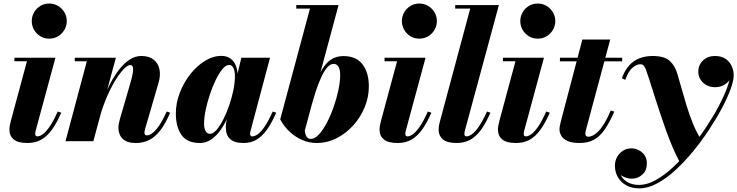

<svg xmlns="http://www.w3.org/2000/svg" viewBox="-20 -778 4063 1058"><path d="M131.5 10Q79 10 55.5 -9.8Q32 -29.5 32 -62Q32 -77.5 35 -91Q38 -104.5 40 -112.5L128.5 -440.5H59.5V-460H285.5L176.5 -57.5Q175.5 -53.5 174.8 -49Q174 -44.5 174 -40Q174 -34 176.8 -30.2Q179.5 -26.5 186 -26.5Q198.5 -26.5 215 -37.8Q231.5 -49 252.5 -78.8Q273.5 -108.5 298 -163.5L317.5 -157Q292.5 -99.5 265.5 -62.5Q238.5 -25.5 206.2 -7.8Q174 10 131.5 10ZM251 -565Q223.5 -565 201.8 -578.5Q180 -592 167.5 -614.2Q155 -636.5 155 -662Q155 -687.5 167.5 -709.5Q180 -731.5 201.8 -745Q223.5 -758.5 251 -758.5Q278.5 -758.5 300.5 -745Q322.5 -731.5 335.2 -709.5Q348 -687.5 348 -662Q348 -636.5 335.2 -614.2Q322.5 -592 300.5 -578.5Q278.5 -565 251 -565Z M728.5 10Q679.5 10 656 -13.2Q632.5 -36.5 632.5 -74Q632.5 -85 635.2 -99.2Q638 -113.5 641.5 -124.5L697 -315.5Q708.5 -354 712 -377Q715.5 -400 711.8 -409.8Q708 -419.5 697 -419.5Q683.5 -419.5 662.2 -397.8Q641 -376 616.8 -337Q592.5 -298 569.8 -246Q547 -194 530 -133H517.5Q529 -177.5 546.5 -224.8Q564 -272 586.5 -315.5Q609 -359 636 -394Q663 -429 693.8 -449.2Q724.5 -469.5 759 -469.5Q800.5 -469.5 825.8 -450.2Q851 -431 858.5 -397Q866 -363 853 -319.5L779.5 -67.5Q778.5 -63.5 777.2 -57.8Q776 -52 776 -48Q776 -39.5 779 -35.8Q782 -32 788.5 -32Q812 -32 840.2 -64Q868.5 -96 898.5 -163.5L917.5 -157Q891.5 -95.5 862.8 -58.8Q834 -22 801 -6Q768 10 728.5 10ZM341 0 458.5 -440.5H392V-460H618.5L494.5 0Z M1081.5 10Q1011 10 980 -34.5Q949 -79 949 -152.5Q949 -210 970.5 -266.2Q992 -322.5 1028 -368.5Q1064 -414.5 1108.8 -442.2Q1153.5 -470 1200 -470Q1228.5 -470 1248.8 -456.2Q1269 -442.5 1279.5 -416.5Q1290 -390.5 1290 -353.5Q1290 -332.5 1284.5 -297.8Q1279 -263 1267.5 -222Q1256 -181 1238.8 -140.2Q1221.5 -99.5 1198.2 -65.5Q1175 -31.5 1145.8 -10.8Q1116.5 10 1081.5 10ZM1137.5 -40.5Q1154.5 -40.5 1173.2 -62Q1192 -83.5 1210 -119Q1228 -154.5 1242.8 -196.8Q1257.5 -239 1266 -281.2Q1274.5 -323.5 1274.5 -358.5Q1274.5 -377.5 1270.8 -391.2Q1267 -405 1260 -412.5Q1253 -420 1241.5 -420Q1224.5 -420 1205.8 -397.5Q1187 -375 1169 -338Q1151 -301 1136.5 -257.5Q1122 -214 1113.2 -171.5Q1104.5 -129 1104.5 -95.5Q1104.5 -70.5 1113 -55.5Q1121.5 -40.5 1137.5 -40.5ZM1322.5 10Q1271 10 1247.8 -12Q1224.5 -34 1224.5 -73.5Q1224.5 -83.5 1225 -91Q1225.5 -98.5 1226.5 -103.5L1242.5 -179L1268 -259.5L1282 -343L1310 -460H1468L1360 -54.5Q1358 -47 1358 -39.5Q1358 -34.5 1361.2 -30.5Q1364.5 -26.5 1371 -26.5Q1383 -26.5 1399.8 -37.8Q1416.5 -49 1437.2 -78.8Q1458 -108.5 1483 -163.5L1502 -157Q1477 -99.5 1450.2 -62.5Q1423.5 -25.5 1392.5 -7.8Q1361.5 10 1322.5 10Z M1724.5 10Q1684 10 1646 -6.2Q1608 -22.5 1576.5 -51.8Q1545 -81 1524 -120L1688 -730.5H1612.5V-750H1845.5L1659.5 -58Q1661 -40 1668.8 -26.2Q1676.5 -12.5 1693 -12.5Q1714.5 -12.5 1737.2 -37Q1760 -61.5 1781 -101.5Q1802 -141.5 1818.5 -188.5Q1835 -235.5 1844.8 -282Q1854.5 -328.5 1854.5 -364.5Q1854.5 -394 1845.2 -410Q1836 -426 1819 -426Q1799 -426 1781.2 -404.2Q1763.5 -382.5 1747.8 -347.2Q1732 -312 1719 -271.5Q1706 -231 1695.5 -193.5H1678Q1697.5 -257 1715.2 -307.8Q1733 -358.5 1754.2 -394.5Q1775.5 -430.5 1804 -449.8Q1832.5 -469 1873 -469Q1943 -469 1977.8 -423.2Q2012.5 -377.5 2012.5 -302Q2012.5 -243.5 1989.8 -187.8Q1967 -132 1927 -87.5Q1887 -43 1835 -16.5Q1783 10 1724.5 10Z M2171 10Q2118.5 10 2095 -9.8Q2071.5 -29.5 2071.5 -62Q2071.5 -77.5 2074.5 -91Q2077.5 -104.5 2079.5 -112.5L2168 -440.5H2099V-460H2325L2216 -57.5Q2215 -53.5 2214.2 -49Q2213.5 -44.5 2213.5 -40Q2213.5 -34 2216.2 -30.2Q2219 -26.5 2225.5 -26.5Q2238 -26.5 2254.5 -37.8Q2271 -49 2292 -78.8Q2313 -108.5 2337.5 -163.5L2357 -157Q2332 -99.5 2305 -62.5Q2278 -25.5 2245.8 -7.8Q2213.5 10 2171 10ZM2290.5 -565Q2263 -565 2241.2 -578.5Q2219.5 -592 2207 -614.2Q2194.5 -636.5 2194.5 -662Q2194.5 -687.5 2207 -709.5Q2219.5 -731.5 2241.2 -745Q2263 -758.5 2290.5 -758.5Q2318 -758.5 2340 -745Q2362 -731.5 2374.8 -709.5Q2387.5 -687.5 2387.5 -662Q2387.5 -636.5 2374.8 -614.2Q2362 -592 2340 -578.5Q2318 -565 2290.5 -565Z M2496.5 10Q2444 10 2420.5 -10Q2397 -30 2397 -62Q2397 -77.5 2399.8 -90.8Q2402.5 -104 2405 -112L2571 -730.5H2488.5V-750H2729L2541.5 -57.5Q2540.5 -53.5 2539.8 -49Q2539 -44.5 2539 -41Q2539 -26.5 2551 -26.5Q2563 -26.5 2579.8 -37.8Q2596.5 -49 2617.5 -78.8Q2638.5 -108.5 2663.5 -163.5L2682.5 -157Q2657.5 -99.5 2630.5 -62.5Q2603.5 -25.5 2571.2 -7.8Q2539 10 2496.5 10Z M2823.5 10Q2771 10 2747.5 -9.8Q2724 -29.5 2724 -62Q2724 -77.5 2727 -91Q2730 -104.5 2732 -112.5L2820.5 -440.5H2751.5V-460H2977.5L2868.5 -57.5Q2867.5 -53.5 2866.8 -49Q2866 -44.5 2866 -40Q2866 -34 2868.8 -30.2Q2871.5 -26.5 2878 -26.5Q2890.5 -26.5 2907 -37.8Q2923.5 -49 2944.5 -78.8Q2965.5 -108.5 2990 -163.5L3009.5 -157Q2984.5 -99.5 2957.5 -62.5Q2930.5 -25.5 2898.2 -7.8Q2866 10 2823.5 10ZM2943 -565Q2915.5 -565 2893.8 -578.5Q2872 -592 2859.5 -614.2Q2847 -636.5 2847 -662Q2847 -687.5 2859.5 -709.5Q2872 -731.5 2893.8 -745Q2915.5 -758.5 2943 -758.5Q2970.5 -758.5 2992.5 -745Q3014.5 -731.5 3027.2 -709.5Q3040 -687.5 3040 -662Q3040 -636.5 3027.2 -614.2Q3014.5 -592 2992.5 -578.5Q2970.5 -565 2943 -565Z M3174 10Q3132 10 3107.8 -1Q3083.5 -12 3073.2 -29.5Q3063 -47 3063 -65.5Q3063 -79 3067.5 -96.2Q3072 -113.5 3075.5 -128.5L3189 -560H3342.5L3210 -66.5Q3208.5 -61 3207 -54.5Q3205.5 -48 3205.5 -41Q3205.5 -24.5 3222.5 -24.5Q3232.5 -24.5 3246.2 -31Q3260 -37.5 3276 -53.2Q3292 -69 3309.5 -97.2Q3327 -125.5 3345.5 -169L3365 -163Q3339.5 -104.5 3313.2 -66Q3287 -27.5 3253.8 -8.8Q3220.5 10 3174 10ZM3065.5 -440V-460H3408.5V-440Z M3503 260Q3462 260 3432 243.8Q3402 227.5 3385.2 199.2Q3368.5 171 3368.5 135Q3368.5 109 3380.2 87.5Q3392 66 3412.5 52.8Q3433 39.5 3459 39.5Q3479 39.5 3498.8 49Q3518.5 58.5 3531.5 76.8Q3544.5 95 3544.5 122.5Q3544.5 161 3519.8 183.8Q3495 206.5 3463 206.5Q3440.5 206.5 3419 197.2Q3397.5 188 3383.5 171.8Q3369.5 155.5 3369.5 135H3388.5Q3388.5 166 3402 190Q3415.5 214 3441 227.5Q3466.5 241 3501.5 241Q3545 241 3593 214.5Q3641 188 3689.5 142.8Q3738 97.5 3783.8 41.5Q3829.5 -14.5 3869.2 -74.2Q3909 -134 3938.8 -190Q3968.5 -246 3985.2 -290.5Q4002 -335 4002 -360Q4002 -383.5 3992.2 -403.8Q3982.5 -424 3964 -436.8Q3945.5 -449.5 3919 -449.5V-468.5Q3947 -468.5 3968.2 -456Q3989.5 -443.5 4002 -424Q4014.5 -404.5 4014.5 -382Q4014.5 -358 4001.2 -338.8Q3988 -319.5 3967 -308.5Q3946 -297.5 3921.5 -297.5Q3880.5 -297.5 3854.2 -322.5Q3828 -347.5 3828 -383.5Q3828 -420.5 3854.2 -445Q3880.5 -469.5 3919 -469.5Q3956 -469.5 3978.8 -453.5Q4001.5 -437.5 4012.2 -413Q4023 -388.5 4023 -362.5Q4023 -334.5 4006 -287.2Q3989 -240 3958.2 -182.2Q3927.5 -124.5 3887 -63Q3846.5 -1.5 3799.2 56Q3752 113.5 3701.5 159.8Q3651 206 3600.5 233Q3550 260 3503 260ZM3726 115.5Q3708 84 3688.8 39.2Q3669.5 -5.5 3651 -57Q3632.5 -108.5 3615.2 -160.8Q3598 -213 3583.2 -259.8Q3568.5 -306.5 3557 -342.5Q3545.5 -378.5 3538.5 -396.5Q3535.5 -404.5 3529 -414.2Q3522.5 -424 3507.5 -424Q3488.5 -424 3465.8 -405.2Q3443 -386.5 3425.5 -338L3406.5 -346.5Q3423 -391.5 3448 -418.5Q3473 -445.5 3505.5 -457.5Q3538 -469.5 3576.5 -469.5Q3641 -469.5 3670.5 -442.5Q3700 -415.5 3712.5 -371Q3723 -337 3735.5 -291.2Q3748 -245.5 3763.5 -195.2Q3779 -145 3798 -98Q3817 -51 3840 -15Q3829 0 3815.8 16.2Q3802.5 32.5 3787 49Q3771.5 65.5 3756.2 82.5Q3741 99.5 3726 115.5Z"/></svg>

Font: Bodoni Moda ExtraBold
Style: Italic
Weight: 800
Italic angle: -13°
Version: Version 2.005